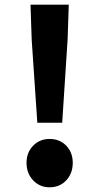

<svg xmlns="http://www.w3.org/2000/svg" viewBox="-20 -784 424 818"><path d="M139 -261 115 -615 110 -764H273L268 -615L245 -261ZM191 14Q149 14 121 -16Q93 -46 93 -90Q93 -134 121 -163Q149 -192 191 -192Q235 -192 262.5 -163Q290 -134 290 -90Q290 -46 262.5 -16Q235 14 191 14Z"/></svg>

Font: Noto Sans SC ExtraBold
Style: Regular
Weight: 800
Designer: Ryoko NISHIZUKA 西塚涼子 (kana, bopomofo & ideographs); Paul D. Hunt (Latin, Greek & Cyrillic); Sandoll Communications 산돌커뮤니
Foundry: Adobe
Version: Version 2.004-H2;hotconv 1.0.118;makeotfexe 2.5.65603